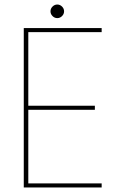

<svg xmlns="http://www.w3.org/2000/svg" viewBox="-20 -828 519 848"><path d="M105 -686V-361H399V-343H105V-18H429V0H85V-704H429V-686ZM233 -748Q221 -748 212 -757Q203 -766 203 -778Q203 -790 212 -799Q221 -808 233 -808Q245 -808 254 -799Q263 -790 263 -778Q263 -766 254 -757Q245 -748 233 -748Z"/></svg>

Font: Fz Poppins Thin
Style: Regular
Weight: 100
Designer: Ninad Kale (Devanagari), Jonny Pinhorn (Latin)
Foundry: Indian Type Foundry
Version: Vit hóa bi Vntype.Com & FontZin.Com